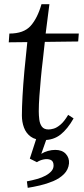

<svg xmlns="http://www.w3.org/2000/svg" viewBox="-20 -661 404 921"><path d="M217 -641 199 -500H358L355 -462L195 -460Q191 -418 185.5 -373.5Q180 -329 176 -285Q172 -241 169 -200.5Q166 -160 166 -127Q166 -108 168.5 -87.5Q171 -67 181 -53.5Q191 -40 213 -40Q223 -40 237.5 -44Q252 -48 270 -63Q288 -78 307 -110L333 -93Q304 -42 270.5 -15.5Q237 11 189 11Q150 11 127.5 -5.5Q105 -22 95 -49Q85 -76 85 -107Q85 -145 88 -199.5Q91 -254 97 -320.5Q103 -387 111 -459L22 -458L25 -500Q94 -500 127 -537Q160 -574 179 -641ZM113 240 109 209Q135 204 158 197.5Q181 191 198.5 181.5Q216 172 226.5 160Q237 148 237 133Q237 112 223 106Q209 100 190.5 103.5Q172 107 157 117L123 100L158 -8H208L178 77Q192 68 210 63Q228 58 245 58Q278 58 295.5 77Q313 96 311 123Q308 153 287 174Q266 195 235 208Q204 221 171.5 228.5Q139 236 113 240Z"/></svg>

Font: Lora Italic
Style: Italic
Weight: 400
Italic angle: -3°
Designer: Olga Karpushina, Alexei Vanyashin (Cyrillic)
Foundry: Cyreal
Version: Version 2.210; ttfautohint (v1.8.1.43-b0c9)